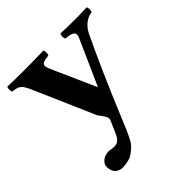

<svg xmlns="http://www.w3.org/2000/svg" viewBox="-183 -564 923 923"><g transform="rotate(-45 279.0 -102.0)"><path d="M242 168C258 140 273 104 285 74C365 -119 414 -227 467 -339C481 -368 511 -399 548 -402C554 -408 554 -430 548 -436C523 -435 505 -434 477 -434C442 -434 408 -435 371 -436C365 -430 365 -408 371 -402C403 -399 435 -394 419 -358L316 -127C316 -126 316 -126 315 -125C315 -126 315 -127 314 -129L221 -338C220 -339 220 -340 220 -341C202 -380 195 -397 254 -402C260 -408 260 -430 254 -436C217 -435 157 -434 121 -434C87 -434 30 -435 10 -436C4 -430 4 -408 10 -402C54 -398 62 -391 89 -328L218 -32C221 -27 225 -23 228 -19C241 -1 252 14 246 28L222 83C209 114 197 132 169 132C151 132 148 128 134 128C96 128 74 154 74 174C74 187 77 203 86 214C95 225 112 232 125 232C138 232 168 228 182 222C203 212 231 188 242 168Z"/></g></svg>

Font: Libertinus Serif
Style: Bold
Weight: 700
Designer: Philipp H. Poll, Khaled Hosny
Foundry: Caleb Maclennan
Version: Version 7.050;RELEASE